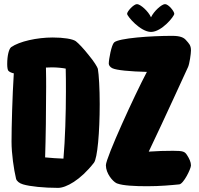

<svg xmlns="http://www.w3.org/2000/svg" viewBox="-20 -895 967 932"><path d="M713 -740C765 -740 826 -816 826 -828C826 -840 798 -875 781 -875C765 -875 727 -841 713 -811C700 -841 661 -875 645 -875C629 -875 597 -840 597 -828C597 -816 662 -740 713 -740ZM820 -163C783 -163 742 -162 702 -159C776 -313 887 -558 893 -570C900 -586 907 -634 907 -650C907 -676 897 -684 883 -700C873 -712 856 -721 816 -721C712 -721 556 -710 534 -689C521 -677 508 -607 508 -586C508 -578 515 -569 525 -564C545 -554 612 -548 693 -546C635 -437 494 -129 494 -93C494 -53 527 -15 545 -6C547 -5 549 -4 550 -4C577 6 634 9 694 9C757 9 810 4 850 0C871 -2 907 -76 907 -92C907 -108 899 -125 888 -142C877 -159 870 -163 820 -163ZM411 -627C386 -659 361 -685 348 -695C333 -706 288 -713 236 -713C159 -713 74 -694 34 -666C23 -657 15 -625 15 -584C15 -568 17 -555 21 -551C27 -545 37 -541 47 -539C40 -428 36 -280 36 -207C36 -149 47 -73 58 -27C61 -16 74 -5 92 0C125 10 193 17 262 17C300 17 370 -20 436 -105C453 -127 464 -253 464 -390C464 -465 460 -533 455 -561C453 -569 437 -596 411 -627ZM199 -131C202 -221 204 -358 204 -474C204 -495 204 -531 203 -567C212 -567 222 -568 232 -568C256 -568 285 -565 299 -562C300 -529 300 -490 300 -450C300 -344 296 -215 288 -125C261 -126 228 -128 199 -131Z"/></svg>

Font: Manosque
Style: Regular
Weight: 400
Designer: Ariel Martín Pérez
Foundry: Ariel Martín Pérez
Version: Version 1.005;hotconv 1.0.109;makeotfexe 2.5.65596